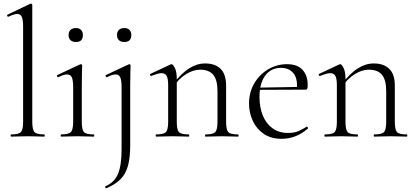

<svg xmlns="http://www.w3.org/2000/svg" viewBox="-20 -745 2261 1047"><path d="M41 0Q38 0 38 -6Q38 -12 41 -12Q82 -12 94 -25Q106 -38 106 -81V-600Q106 -636 99 -652.5Q92 -669 74 -669Q58 -669 26 -654Q22 -652 19.5 -658Q17 -664 21 -665L144 -724Q146 -725 149 -725Q151 -725 153.5 -723Q156 -721 156 -718V-81Q156 -39 167.5 -25.5Q179 -12 221 -12Q224 -12 224 -6Q224 0 221 0Q204 0 180.5 -1Q157 -2 131 -2Q106 -2 82 -1Q58 0 41 0Z M313 0Q311 0 311 -6Q311 -12 313 -12Q354 -12 366.5 -25Q379 -38 379 -81V-270Q379 -306 372 -322.5Q365 -339 346 -339Q337 -339 325.5 -335.5Q314 -332 298 -324Q294 -323 291.5 -328.5Q289 -334 293 -336L417 -394Q420 -395 421 -395Q423 -395 425.5 -393Q428 -391 428 -388Q428 -381 427 -349.5Q426 -318 426 -271V-81Q426 -38 437.5 -25Q449 -12 491 -12Q494 -12 494 -6Q494 0 491 0Q474 0 451 -1Q428 -2 402 -2Q377 -2 354 -1Q331 0 313 0ZM394 -516Q375 -516 364.5 -526Q354 -536 354 -554Q354 -572 364.5 -582Q375 -592 394 -592Q412 -592 422 -582Q432 -572 432 -554Q432 -516 394 -516Z M692 -388Q692 -381 691 -349.5Q690 -318 690 -271V48Q690 114 678 158.5Q666 203 637.5 232Q609 261 559 282Q557 283 554.5 277.5Q552 272 554 271Q604 250 623.5 203Q643 156 643 71V-270Q643 -306 636 -322.5Q629 -339 611 -339Q602 -339 590.5 -335.5Q579 -332 563 -324Q559 -323 556.5 -328.5Q554 -334 558 -336L682 -394Q684 -395 685 -395Q688 -395 690 -393Q692 -391 692 -388ZM658 -516Q639 -516 628.5 -526Q618 -536 618 -554Q618 -572 628.5 -582Q639 -592 658 -592Q676 -592 686 -582Q696 -572 696 -554Q696 -516 658 -516Z M1101 0Q1098 0 1098 -6Q1098 -12 1101 -12Q1142 -12 1154 -25Q1166 -38 1166 -81V-248Q1166 -309 1143 -337Q1120 -365 1071 -365Q1033 -365 993.5 -340Q954 -315 925 -271L921 -283Q968 -345 1011 -372Q1054 -399 1098 -399Q1153 -399 1183 -369.5Q1213 -340 1213 -278V-81Q1213 -38 1224.5 -25Q1236 -12 1278 -12Q1281 -12 1281 -6Q1281 0 1278 0Q1261 0 1238 -1Q1215 -2 1190 -2Q1165 -2 1141.5 -1Q1118 0 1101 0ZM832 0Q829 0 829 -6Q829 -12 832 -12Q873 -12 885 -25Q897 -38 897 -81V-281Q897 -315 889 -330.5Q881 -346 861 -346Q851 -346 837 -342Q823 -338 805 -331Q801 -330 798.5 -335Q796 -340 800 -342L911 -394Q913 -395 916 -395Q923 -395 933.5 -374.5Q944 -354 944 -315V-81Q944 -38 955.5 -25Q967 -12 1009 -12Q1012 -12 1012 -6Q1012 0 1009 0Q992 0 969 -1Q946 -2 921 -2Q896 -2 872.5 -1Q849 0 832 0Z M1516 12Q1457 12 1417.5 -15.5Q1378 -43 1358 -87Q1338 -131 1338 -180Q1338 -241 1366 -289.5Q1394 -338 1441.5 -366.5Q1489 -395 1545 -395Q1602 -395 1630 -364Q1658 -333 1658 -281Q1658 -268 1655.5 -262Q1653 -256 1646 -256H1599Q1604 -318 1579.5 -346.5Q1555 -375 1513 -375Q1457 -375 1426 -332.5Q1395 -290 1395 -216Q1395 -160 1413 -115.5Q1431 -71 1466 -45.5Q1501 -20 1551 -20Q1586 -20 1608.5 -30.5Q1631 -41 1652 -54Q1654 -56 1657.5 -51.5Q1661 -47 1659 -44Q1624 -14 1588.5 -1Q1553 12 1516 12ZM1382 -255 1381 -267 1609 -271V-256Z M2021 0Q2018 0 2018 -6Q2018 -12 2021 -12Q2062 -12 2074 -25Q2086 -38 2086 -81V-248Q2086 -309 2063 -337Q2040 -365 1991 -365Q1953 -365 1913.5 -340Q1874 -315 1845 -271L1841 -283Q1888 -345 1931 -372Q1974 -399 2018 -399Q2073 -399 2103 -369.5Q2133 -340 2133 -278V-81Q2133 -38 2144.5 -25Q2156 -12 2198 -12Q2201 -12 2201 -6Q2201 0 2198 0Q2181 0 2158 -1Q2135 -2 2110 -2Q2085 -2 2061.5 -1Q2038 0 2021 0ZM1752 0Q1749 0 1749 -6Q1749 -12 1752 -12Q1793 -12 1805 -25Q1817 -38 1817 -81V-281Q1817 -315 1809 -330.5Q1801 -346 1781 -346Q1771 -346 1757 -342Q1743 -338 1725 -331Q1721 -330 1718.5 -335Q1716 -340 1720 -342L1831 -394Q1833 -395 1836 -395Q1843 -395 1853.5 -374.5Q1864 -354 1864 -315V-81Q1864 -38 1875.5 -25Q1887 -12 1929 -12Q1932 -12 1932 -6Q1932 0 1929 0Q1912 0 1889 -1Q1866 -2 1841 -2Q1816 -2 1792.5 -1Q1769 0 1752 0Z"/></svg>

Font: Cormorant Infant Light
Style: Regular
Weight: 300
Designer: Christian Thalmann (Catharsis Fonts)
Foundry: Catharsis Fonts
Version: Version 4.001